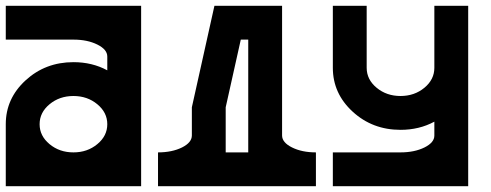

<svg xmlns="http://www.w3.org/2000/svg" viewBox="-20 -645 1700 665"><path d="M234.4 -117.2Q282.7 -117.2 317.1 -145.8Q351.6 -174.3 351.6 -214.8Q351.6 -255.4 317.1 -283.9Q282.7 -312.5 234.4 -312.5Q186 -312.5 151.6 -283.9Q117.2 -255.4 117.2 -214.8Q117.2 -174.3 151.6 -145.8Q186 -117.2 234.4 -117.2ZM468.8 0H0V-214.8Q0 -303.7 68.6 -366.7Q137.2 -429.7 234.4 -429.7Q299.3 -429.7 351.6 -401.4V-449.2Q351.6 -473.6 317.1 -490.7Q282.7 -507.8 234.4 -507.8H0V-625H468.8Z M814 -507.8 761.7 -273.4V-117.2H839.8V-507.8ZM644.5 -273.4 722.7 -625H957V-175.8Q957 -151.4 991.5 -134.3Q1025.9 -117.2 1074.2 -117.2V0H527.3V-117.2Q575.7 -117.2 610.4 -134.3Q644.5 -151.4 644.5 -175.8Z M1601.6 0H1132.8V-117.2H1367.2Q1415.5 -117.2 1450.2 -134.3Q1484.4 -151.4 1484.4 -175.3V-223.6Q1432.1 -195.3 1367.2 -195.3Q1270 -195.3 1201.4 -258.3Q1132.8 -321.3 1132.8 -410.2V-625H1250V-410.2Q1250 -369.6 1284.4 -341.1Q1318.8 -312.5 1367.2 -312.5Q1415.5 -312.5 1450 -341.1Q1484.4 -369.6 1484.4 -410.2V-625H1601.6Z"/></svg>

Font: Leporid
Style: Regular
Weight: 400
Designer: GGBotNet
Foundry: GGBotNet
Version: 1.00